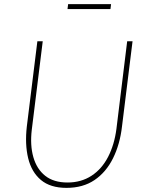

<svg xmlns="http://www.w3.org/2000/svg" viewBox="-20 -900 691 930"><path d="M310 -880H518L515 -856H307ZM110 -288 161 -700H187L134 -272Q125 -197 141.5 -139Q158 -81 199 -48.5Q240 -16 307 -16Q373 -16 423 -48.5Q473 -81 503.5 -140Q534 -199 544 -276L596 -700H622L571 -288Q561 -201 527.5 -133.5Q494 -66 438 -28Q382 10 302 10Q224 10 178.5 -28Q133 -66 116.5 -133.5Q100 -201 110 -288Z"/></svg>

Font: Haskoy Thin
Style: Italic
Weight: 100
Designer: Ertekin Erdin
Foundry: Ertekin Erdin
Version: Version 2.000; ttfautohint (v1.8.4.7-5d5b)